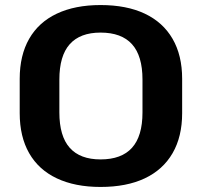

<svg xmlns="http://www.w3.org/2000/svg" viewBox="-20 -730 799 760"><path d="M378 10Q277 10 205 -24Q133 -58 95.5 -123.5Q58 -189 58 -282V-418Q58 -511 95.5 -576.5Q133 -642 205 -676Q277 -710 378 -710Q481 -710 553 -676Q625 -642 663 -576.5Q701 -511 701 -418V-282Q701 -189 663 -123.5Q625 -58 553 -24Q481 10 378 10ZM378 -99Q461 -99 502.5 -145Q544 -191 544 -285V-415Q544 -509 502.5 -555Q461 -601 378 -601Q297 -601 256 -555Q215 -509 215 -415V-285Q215 -191 256 -145Q297 -99 378 -99Z"/></svg>

Font: Pathway Extreme 72pt
Style: Bold
Weight: 700
Designer: Eduardo Rodriguez Tunni
Foundry: Eduardo Rodriguez Tunni
Version: Version 1.001;gftools[0.9.26]